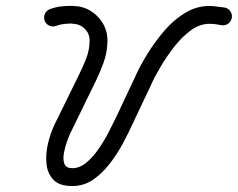

<svg xmlns="http://www.w3.org/2000/svg" viewBox="-20 -595 799 645"><path d="M130 -525Q126 -536 130.5 -547.5Q135 -559 147 -564Q165 -571 185.5 -573.5Q206 -576 225 -575Q225 -575 224 -575Q224 -575 224 -575Q256 -575 282.5 -559.5Q309 -544 325 -517.5Q341 -491 341 -459Q341 -420 327.5 -383.5Q314 -347 297 -313Q277 -272 257 -231Q237 -190 217 -149Q212 -139 205 -119.5Q198 -100 194.5 -79.5Q191 -59 196.5 -44.5Q202 -30 223 -30Q248 -30 271 -49.5Q294 -69 313.5 -98Q333 -127 347.5 -156Q362 -185 371 -203Q387 -237 402.5 -270Q418 -303 434 -337Q449 -371 474 -412Q499 -453 531 -490.5Q563 -528 601.5 -551.5Q640 -575 684 -575Q696 -575 708 -573Q720 -571 732 -570Q732 -570 732 -570Q732 -570 732 -570Q744 -569 752 -559.5Q760 -550 759 -538Q758 -525 748.5 -517Q739 -509 726 -510Q716 -512 705.5 -513.5Q695 -515 684 -515Q651 -515 621 -493Q591 -471 565 -437.5Q539 -404 519 -370Q499 -336 488 -311Q472 -278 456.5 -244.5Q441 -211 425 -178Q412 -149 393 -113.5Q374 -78 348.5 -45Q323 -12 292 9Q261 30 223 30Q179 30 159 8.5Q139 -13 136 -46Q133 -79 141.5 -114Q150 -149 163 -176Q183 -217 203 -257.5Q223 -298 243 -339Q257 -367 269 -397Q281 -427 281 -459Q281 -483 264 -499Q247 -515 224 -515Q224 -515 223 -516Q223 -516 223 -516Q210 -516 195.5 -514.5Q181 -513 169 -508Q158 -504 146.5 -508.5Q135 -513 130 -525Z"/></svg>

Font: FRB American Cursive Guidelines
Style: Bold Italic
Weight: 700
Italic angle: -25°
Version: Version 2.0;Modular Font Editor K font №1